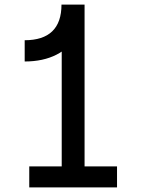

<svg xmlns="http://www.w3.org/2000/svg" viewBox="-20 -820 640 840"><path d="M88 -551V-644Q168 -644 208.5 -683Q249 -722 249 -800H349Q349 -723 317.5 -667Q286 -611 227.5 -581Q169 -551 88 -551ZM108 0V-92H492V0ZM250 -30V-800H350V-30Z"/></svg>

Font: Victor Mono
Style: Bold
Weight: 700
Monospace: yes
Designer: Rune Bjørnerås
Version: Version 1.561;gftools[0.9.30]